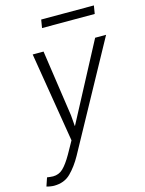

<svg xmlns="http://www.w3.org/2000/svg" viewBox="-169 -784 811 1076"><g transform="rotate(-15 236.5 -246.0)"><path d="M201.2 -143.1 206.1 -80.6H207.5L444.3 -528.3H507.8L172.4 84.5Q142.1 139.2 104.7 176.3Q67.4 213.4 7.8 213.4Q-1 213.4 -14.6 211.2Q-28.3 209 -35.2 206.5L-18.6 157.7Q-12.7 158.7 -1 159.9Q10.7 161.1 16.1 161.1Q49.8 161.1 74.2 137.9Q98.6 114.7 127.4 64.5L167.5 -7.3L82 -528.3H145ZM476.6 -657.7H170.9L178.7 -705.1H484.4Z"/></g></svg>

Font: Franko
Style: Light Italic
Weight: 300
Designer: Google
Version: Version 1.200310; 2013